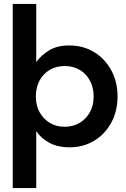

<svg xmlns="http://www.w3.org/2000/svg" viewBox="-20 -740 645 980"><path d="M45 220V-720H165V-423Q189 -457 230 -482.5Q271 -508 334 -508Q405 -508 460.5 -474Q516 -440 548 -381Q580 -322 580 -247Q580 -173 548 -114Q516 -55 460.5 -21.5Q405 12 334 12Q277 12 234 -10Q191 -32 165 -71V220ZM310 -93Q353 -93 386.5 -113Q420 -133 439 -167.5Q458 -202 458 -247Q458 -293 439 -328.5Q420 -364 386.5 -383.5Q353 -403 310 -403Q267 -403 234 -383.5Q201 -364 182 -329Q163 -294 163 -248Q163 -202 182 -167.5Q201 -133 234 -113Q267 -93 310 -93Z"/></svg>

Font: Host Grotesk Light SemiBold
Style: Regular
Weight: 600
Version: Version 1.003